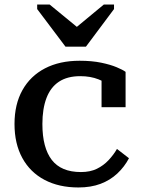

<svg xmlns="http://www.w3.org/2000/svg" viewBox="-20 -816 623 847"><path d="M269 -610H359L483 -776V-796H438L281 -666L355 -668L199 -796H144V-776ZM337 -57Q378 -57 407.5 -71.5Q437 -86 459 -109.5Q481 -133 496 -159L549 -118Q529 -80 497.5 -50.5Q466 -21 423.5 -5Q381 11 326 11Q240 11 176.5 -22.5Q113 -56 78.5 -119Q44 -182 44 -269Q44 -356 79 -418.5Q114 -481 178.5 -514.5Q243 -548 331 -548Q385 -548 426 -539.5Q467 -531 494.5 -519.5Q522 -508 534 -499V-343H428V-478Q439 -477 447.5 -472.5Q456 -468 461.5 -461Q467 -454 469 -446Q471 -438 470 -432Q450 -452 414.5 -466Q379 -480 334 -480Q277 -480 240 -455.5Q203 -431 185 -383.5Q167 -336 167 -269Q167 -216 177.5 -176.5Q188 -137 208.5 -110.5Q229 -84 261 -70.5Q293 -57 337 -57Z"/></svg>

Font: Roboto Serif 20pt Medium
Style: Regular
Weight: 500
Version: Version 1.008